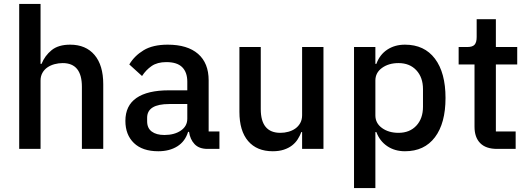

<svg xmlns="http://www.w3.org/2000/svg" viewBox="-20 -760 2700 980"><path d="M78 -740H187V-434H192Q209 -476 243.5 -504Q278 -532 338 -532Q418 -532 462.5 -479.5Q507 -427 507 -330V0H398V-317Q398 -438 300 -438Q279 -438 258.5 -432.5Q238 -427 222 -416Q206 -405 196.5 -388Q187 -371 187 -349V0H78Z M1039 0Q996 0 973 -24.5Q950 -49 945 -87H940Q925 -38 885 -13Q845 12 788 12Q707 12 663.5 -30Q620 -72 620 -143Q620 -221 676.5 -260Q733 -299 842 -299H936V-343Q936 -391 910 -417Q884 -443 829 -443Q783 -443 754 -423Q725 -403 705 -372L640 -431Q666 -475 713 -503.5Q760 -532 836 -532Q937 -532 991 -485Q1045 -438 1045 -350V-89H1100V0ZM819 -71Q870 -71 903 -93.5Q936 -116 936 -154V-229H844Q731 -229 731 -159V-141Q731 -106 754.5 -88.5Q778 -71 819 -71Z M1522 -86H1518Q1511 -67 1499.5 -49Q1488 -31 1470.5 -17.5Q1453 -4 1428.5 4Q1404 12 1372 12Q1291 12 1246.5 -40Q1202 -92 1202 -189V-520H1311V-203Q1311 -82 1411 -82Q1432 -82 1452 -87.5Q1472 -93 1487.5 -104Q1503 -115 1512.5 -132Q1522 -149 1522 -172V-520H1631V0H1522Z M1787 -520H1896V-434H1901Q1918 -481 1956.5 -506.5Q1995 -532 2047 -532Q2146 -532 2200 -460.5Q2254 -389 2254 -260Q2254 -131 2200 -59.5Q2146 12 2047 12Q1995 12 1956.5 -14Q1918 -40 1901 -86H1896V200H1787ZM2014 -82Q2071 -82 2105 -118.5Q2139 -155 2139 -215V-305Q2139 -365 2105 -401.5Q2071 -438 2014 -438Q1964 -438 1930 -413.5Q1896 -389 1896 -349V-171Q1896 -131 1930 -106.5Q1964 -82 2014 -82Z M2517 0Q2460 0 2431 -29.5Q2402 -59 2402 -113V-431H2321V-520H2365Q2392 -520 2402.5 -532Q2413 -544 2413 -571V-662H2511V-520H2620V-431H2511V-89H2612V0Z"/></svg>

Font: IBM Plex Sans Devanagari Medium
Style: Regular
Weight: 500
Designer: Mike Abbink, Paul van der Laan, Pieter van Rosmalen, Erin McLaughlin
Foundry: Bold Monday
Version: Version 1.1